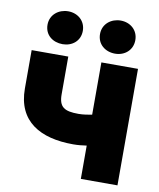

<svg xmlns="http://www.w3.org/2000/svg" viewBox="-82 -792 711 857"><g transform="rotate(10 273.5 -363.5)"><path d="M27 -354C27 -205 133 -146 282 -146C303 -146 323 -148 343 -151V0H509V-528H343V-291C325 -288 305 -284 282 -284C218 -284 193 -299 193 -357V-528H27ZM77 -652C77 -605 114 -578 158 -578C201 -578 237 -606 237 -652C237 -697 202 -727 158 -727C115 -727 77 -698 77 -652ZM315 -652C315 -606 351 -577 396 -577C440 -577 475 -607 475 -652C475 -697 440 -727 396 -727C353 -727 315 -698 315 -652Z"/></g></svg>

Font: Asimov Pro
Style: Ult
Weight: 900
Designer: Google
Version: Version 2.000980; 2014